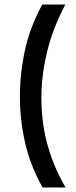

<svg xmlns="http://www.w3.org/2000/svg" viewBox="-20 -708 338 849"><path d="M269 -688Q212 -580 187.5 -476Q163 -372 163 -276Q163 -162 191.5 -62.5Q220 37 270 121H168Q113 22 90.5 -79Q68 -180 68 -282Q68 -382 90 -484.5Q112 -587 167 -688Z"/></svg>

Font: Bricolage Grotesque 10pt
Style: Regular
Weight: 400
Designer: Mathieu Triay
Foundry: Atelier Triay
Version: Version 1.000; ttfautohint (v1.8.4.7-5d5b);gftools[0.9.32]